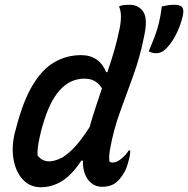

<svg xmlns="http://www.w3.org/2000/svg" viewBox="-20 -777 792 808"><path d="M321 -545Q360 -545 386.5 -526.5Q413 -508 427 -473L432 -474Q447 -517 460 -561.5Q473 -606 483 -655Q489 -684 489 -707.5Q489 -731 481 -750Q492 -755 502.5 -756Q513 -757 525 -757Q563 -757 583 -727.5Q603 -698 586 -622Q569 -536 540.5 -458Q512 -380 485 -305.5Q458 -231 444 -154Q438 -124 440 -98Q445 -93 454 -93Q471 -93 490 -108.5Q509 -124 522 -144H528Q528 -134 526.5 -123.5Q525 -113 520 -96Q514 -72 504.5 -54.5Q495 -37 483 -23Q469 -6 451 1.5Q433 9 410 9Q373 9 350.5 -21Q328 -51 329 -100L323 -102Q282 -40 240 -14.5Q198 11 152 11Q106 11 76 -21.5Q46 -54 37 -106.5Q28 -159 42 -217L48 -239Q77 -351 117 -418Q157 -485 208.5 -515Q260 -545 321 -545ZM636 -553Q627 -553 619 -555.5Q611 -558 606 -561Q620 -594 630.5 -621.5Q641 -649 648.5 -679.5Q656 -710 661 -750Q680 -754 690.5 -755.5Q701 -757 713 -757Q739 -757 747 -746Q755 -735 749 -709Q739 -666 718 -626.5Q697 -587 671 -565Q656 -553 636 -553ZM138 -123Q157 -98 186 -98Q207 -98 232.5 -109.5Q258 -121 288.5 -152Q319 -183 357 -242Q369 -285 382.5 -325.5Q396 -366 409 -405Q396 -426 378.5 -436Q361 -446 335 -446Q214 -446 159 -247L154 -230Q147 -202 142 -174.5Q137 -147 138 -123Z"/></svg>

Font: Recursive Mn Csl St Med
Style: Italic
Weight: 500
Italic angle: -15°
Monospace: yes
Version: Version 1.079;hotconv 1.0.112;makeotfexe 2.5.65598; ttfautoh